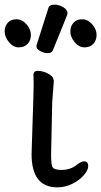

<svg xmlns="http://www.w3.org/2000/svg" viewBox="-63 -790 436 827"><path d="M184 17Q73 17 73 -126L77 -254Q82 -397 82 -429L81 -470Q83 -485 100 -485Q112 -485 128 -480Q166 -466 168 -445L169 -442L162 -353L157 -122Q157 -104 159 -85Q161 -66 173.5 -62Q186 -58 200 -58Q242 -58 269 -81Q287 -95 299 -95Q317 -95 317 -74Q317 -58 298.5 -36Q280 -14 249 1.5Q218 17 184 17ZM56 -601Q42 -586 18 -586Q-6 -586 -24.5 -608.5Q-43 -631 -43 -654Q-43 -677 -29.5 -692Q-16 -707 8 -707Q32 -707 51 -685.5Q70 -664 70 -640Q70 -616 56 -601ZM339 -601Q325 -586 301 -586Q277 -586 258.5 -608.5Q240 -631 240 -654Q240 -677 253.5 -692Q267 -707 291 -707Q315 -707 334 -685.5Q353 -664 353 -640Q353 -616 339 -601ZM143 -561Q127 -561 110.5 -570Q94 -579 94 -590Q94 -598 96 -600L145 -754Q149 -770 172 -770Q191 -770 209.5 -759Q228 -748 228 -732Q228 -728 165 -574Q160 -561 143 -561Z"/></svg>

Font: LXGW WenKai Lite
Style: Bold
Weight: 700
Designer: LXGW / Fontworks Inc.
Foundry: LXGW / Fontworks Inc.
Version: Version 1.330;April 28, 2024